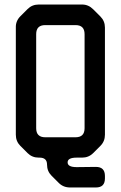

<svg xmlns="http://www.w3.org/2000/svg" viewBox="-20 -730 534 849"><path d="M102 -53Q122 -33 151 -33H155Q188 -33 188 -2Q188 27 208 47L240 79Q260 99 290 99H404Q444 99 444 59V48Q444 8 404 8L319 9Q279 9 279 -12Q279 -33 319 -33H343Q372 -33 392 -53L424 -85Q444 -105 444 -134V-608Q444 -637 424 -657L392 -689Q371 -710 343 -710H151Q122 -710 102 -690L70 -658Q49 -637 50 -608V-134Q50 -105 70 -85ZM140 -163V-579Q140 -619 180 -619H314Q354 -619 354 -579V-163Q354 -123 314 -123H180Q140 -123 140 -163Z"/></svg>

Font: WD-XL Lubrifont TC
Style: Regular
Weight: 400
Designer: [WD-XL Lubrifont] Copyright 2020-2022 (c) NightFurySL2001, Skr-ZERO; [ZCOOL QingKe HuangYou] Copyright 2018-2022 (c) The
Version: Version 2.001;hotconv 1.1.1;makeotfexe 2.6.0